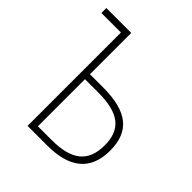

<svg xmlns="http://www.w3.org/2000/svg" viewBox="-193 -850 986 986"><g transform="rotate(45 300.0 -357.0)"><path d="M160 0H303C467 0 550 -70 550 -210C550 -350 470 -414 295 -414H199V-714H18V-678H160ZM199 -36V-378H295C444 -378 511 -327 511 -210C511 -89 444 -36 297 -36Z"/></g></svg>

Font: Noto Sans Mono ExtraLight
Style: Regular
Weight: 200
Designer: Monotype Design Team
Foundry: Monotype Imaging Inc.
Version: Version 2.014